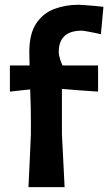

<svg xmlns="http://www.w3.org/2000/svg" viewBox="-20 -766 444 786"><path d="M96.5 0Q99.5 -54.5 101.5 -104.8Q103.5 -155 106.5 -217V-266.5Q106.5 -296 105.8 -330Q105 -364 103.5 -400L20.5 -391V-498H101Q100 -527.5 100 -552.5Q100 -628.5 128.8 -670.8Q157.5 -713 203.5 -729.8Q249.5 -746.5 301 -746.5Q308 -746.5 326.2 -745.2Q344.5 -744 366 -742Q387.5 -740 403.5 -738L393 -626Q367 -632 343.2 -636.2Q319.5 -640.5 315 -640.5Q220.5 -640.5 220.5 -553Q220.5 -541 226 -523.8Q231.5 -506.5 236 -498H381.5V-391Q343 -393.5 306.5 -396.2Q270 -399 233.5 -402V-217Q237 -155 239.2 -104.8Q241.5 -54.5 244.5 0Z"/></svg>

Font: Commissioner Loud SemiBold
Style: Regular
Weight: 600
Designer: Kostas Bartsokas
Foundry: Kostas Bartsokas
Version: Version 1.000; ttfautohint (v1.8.3)